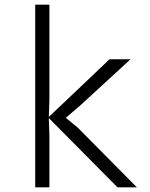

<svg xmlns="http://www.w3.org/2000/svg" viewBox="-20 -798 640 818"><path d="M480.5 0 188 -295 190.5 -219V0H130V-778H190.5V-372L188 -300L331.5 -436L446.5 -545.5H536L325.5 -352L260.5 -296L311.5 -254L563 0Z"/></svg>

Font: Spline Sans Mono Light
Style: Regular
Weight: 300
Monospace: yes
Version: Version 1.004